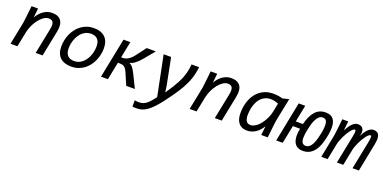

<svg xmlns="http://www.w3.org/2000/svg" viewBox="-13 -1256 4424 2215"><g transform="rotate(20 2199.0 -148.0)"><path d="M81.1 -265.1Q83 -274.4 85.2 -289.6Q87.4 -304.7 90.3 -330.3Q93.3 -356 97.7 -394.8Q102.1 -433.6 107.9 -490.2H188L175.8 -377Q210 -436 257.6 -467.5Q305.2 -499 360.8 -499Q438.5 -499 470.9 -452.1Q503.4 -405.3 484.9 -314L421.9 0H336.9L399.9 -313Q412.1 -372.6 398.2 -399.2Q384.3 -425.8 345.2 -425.8Q314 -425.8 283 -404.3Q252 -382.8 225.1 -348.4Q198.2 -314 178.5 -271Q158.7 -228 149.9 -185.1L112.8 0H27.8Z M774.9 8.8Q687 8.8 637.9 -36.4Q588.9 -81.5 588.9 -171.9Q588.9 -212.4 597.4 -252.2Q606 -292 622.6 -328.4Q639.2 -364.7 663.6 -396Q688 -427.2 719.7 -450.2Q751.5 -473.1 789.8 -486.1Q828.1 -499 873 -499Q917 -499 951.4 -487.5Q985.8 -476.1 1009.5 -453.4Q1033.2 -430.7 1045.9 -396.7Q1058.6 -362.8 1058.6 -317.9Q1058.6 -277.8 1050 -238Q1041.5 -198.2 1024.9 -161.9Q1008.3 -125.5 983.9 -94.2Q959.5 -63 928 -40Q896.5 -17.1 857.9 -4.2Q819.3 8.8 774.9 8.8ZM971.7 -309.1Q971.7 -368.2 943.8 -397.5Q916 -426.8 862.8 -426.8Q832.5 -426.8 806.6 -416.3Q780.8 -405.8 760 -387.5Q739.3 -369.1 723.4 -345Q707.5 -320.8 697 -293.7Q686.5 -266.6 681.2 -237.5Q675.8 -208.5 675.8 -181.2Q675.8 -122.1 703.6 -92.5Q731.4 -63 784.7 -63Q815.4 -63 841.1 -73.5Q866.7 -84 887.5 -102.3Q908.2 -120.6 924.1 -144.8Q939.9 -168.9 950.4 -196.3Q960.9 -223.6 966.3 -252.7Q971.7 -281.7 971.7 -309.1Z M1390.6 -262.2Q1412.1 -254.4 1430.7 -233.6Q1449.2 -212.9 1470.7 -170.9L1554.7 0H1448.7L1384.8 -147.9Q1375 -170.4 1364.7 -184.1Q1354.5 -197.8 1343 -205.3Q1331.5 -212.9 1318.1 -215.3Q1304.7 -217.8 1288.6 -217.8H1267.1L1223.6 0H1138.7L1236.8 -490.2H1320.8L1280.8 -289.1H1297.9Q1334.5 -289.1 1367.7 -310.1Q1400.9 -331.1 1429.7 -369.1L1521.5 -490.2H1633.8L1522.5 -356Q1506.3 -336.9 1489.3 -320.6Q1472.2 -304.2 1455.3 -291.7Q1438.5 -279.3 1422.1 -271.7Q1405.8 -264.2 1390.6 -262.2Z M2000.5 -98.1Q1957.5 -36.6 1921.9 9.5Q1886.2 55.7 1855.7 89.4Q1825.2 123 1798.6 144.8Q1772 166.5 1747.1 179.7Q1722.2 192.9 1697.8 198Q1673.3 203.1 1647.5 203.1Q1634.8 203.1 1623.5 202.4Q1612.3 201.7 1597.7 200.2V123Q1610.8 125.5 1625 126.7Q1639.2 127.9 1653.3 127.9Q1676.8 127.9 1697.5 121.1Q1718.3 114.3 1739 98.9Q1759.8 83.5 1781.5 59.1Q1803.2 34.7 1828.6 0L1729.5 -490.2H1821.3L1885.3 -166L1897.5 -82Q1933.1 -133.3 1959.2 -176Q1985.4 -218.8 2004.2 -254.9Q2022.9 -291 2034.9 -322Q2046.9 -353 2054.4 -381.1Q2062 -409.2 2065.9 -435.8Q2069.8 -462.4 2072.3 -490.2H2165.5Q2159.7 -442.4 2149.7 -398.7Q2139.6 -355 2121.1 -309.3Q2102.5 -263.7 2073.5 -212.4Q2044.4 -161.1 2000.5 -98.1Z M2280.3 -265.1Q2282.2 -274.4 2284.4 -289.6Q2286.6 -304.7 2289.6 -330.3Q2292.5 -356 2296.9 -394.8Q2301.3 -433.6 2307.1 -490.2H2387.2L2375 -377Q2409.2 -436 2456.8 -467.5Q2504.4 -499 2560.1 -499Q2637.7 -499 2670.2 -452.1Q2702.6 -405.3 2684.1 -314L2621.1 0H2536.1L2599.1 -313Q2611.3 -372.6 2597.4 -399.2Q2583.5 -425.8 2544.4 -425.8Q2513.2 -425.8 2482.2 -404.3Q2451.2 -382.8 2424.3 -348.4Q2397.5 -314 2377.7 -271Q2357.9 -228 2349.1 -185.1L2312 0H2227.1Z M3075.2 -496.1Q3106.9 -496.1 3135.7 -491.9Q3164.6 -487.8 3190.9 -480L3268.1 -499L3212.9 -225.1Q3210.9 -215.8 3208.7 -200.7Q3206.5 -185.5 3203.6 -159.9Q3200.7 -134.3 3196.3 -95.5Q3191.9 -56.6 3186 0H3106L3118.2 -112.8Q3084.5 -54.2 3036.4 -22.7Q2988.3 8.8 2932.1 8.8Q2897 8.8 2870.8 -2.9Q2844.7 -14.6 2827.6 -36.4Q2810.5 -58.1 2802.2 -88.4Q2793.9 -118.7 2793.9 -155.8Q2793.9 -226.1 2812.3 -287.8Q2830.6 -349.6 2866.2 -396Q2901.9 -442.4 2954.3 -469.2Q3006.8 -496.1 3075.2 -496.1ZM2879.9 -164.1Q2879.9 -117.7 2896 -91.3Q2912.1 -64.9 2948.2 -64.9Q2969.2 -64.9 2990.2 -74.7Q3011.2 -84.5 3031.2 -101.6Q3051.3 -118.7 3069.1 -141.8Q3086.9 -165 3101.8 -191.7Q3116.7 -218.3 3127.4 -247.3Q3138.2 -276.4 3144 -305.2L3164.1 -405.8Q3141.1 -415.5 3116.9 -421.1Q3092.8 -426.8 3072.3 -426.8Q3032.2 -426.8 3002.4 -413.1Q2972.7 -399.4 2951.2 -377.4Q2929.7 -355.5 2916 -327.4Q2902.3 -299.3 2894.3 -270Q2886.2 -240.7 2883.1 -212.9Q2879.9 -185.1 2879.9 -164.1Z M3514.6 -283.2Q3541.5 -390.6 3590.6 -444.8Q3639.6 -499 3716.8 -499Q3782.2 -499 3812 -462.4Q3841.8 -425.8 3841.8 -356Q3841.8 -326.2 3835.2 -278.8Q3828.6 -231.4 3805.7 -156.5Q3782.7 -81.5 3735.8 -36.4Q3689 8.8 3618.7 8.8Q3585 8.8 3561 -1.7Q3537.1 -12.2 3522 -31.2Q3506.8 -50.3 3499.8 -77.1Q3492.7 -104 3492.7 -136.2Q3492.7 -155.8 3494.9 -177Q3497.1 -198.2 3502 -221.2H3414.1L3369.6 0H3290L3387.7 -490.2H3467.8L3426.8 -283.2ZM3761.2 -354Q3761.2 -395 3747.3 -414.1Q3733.4 -433.1 3705.6 -433.1Q3668.9 -433.1 3641.4 -394Q3613.8 -355 3597.4 -286.9Q3581.1 -218.8 3577.1 -188.2Q3573.2 -157.7 3573.2 -137.2Q3573.2 -95.7 3587.6 -76.4Q3602.1 -57.1 3629.4 -57.1Q3666.5 -57.1 3692.6 -92.8Q3718.8 -128.4 3735.6 -194.8Q3752.4 -261.2 3756.8 -295.4Q3761.2 -329.6 3761.2 -354Z M4226.6 0 4295.4 -342.8Q4300.8 -369.6 4302.7 -386.2Q4304.7 -402.8 4304 -412.1Q4303.2 -421.4 4300 -424.8Q4296.9 -428.2 4291.5 -428.2Q4281.7 -428.2 4268.8 -417Q4255.9 -405.8 4241.7 -387.2Q4227.5 -368.7 4213.4 -344.5Q4199.2 -320.3 4186.8 -294.2Q4174.3 -268.1 4165 -242.4Q4155.8 -216.8 4151.9 -194.8L4112.8 0H4034.7L4103.5 -342.8Q4108.9 -369.6 4110.8 -386.2Q4112.8 -402.8 4112.1 -412.1Q4111.3 -421.4 4108.2 -424.8Q4105 -428.2 4099.6 -428.2Q4089.8 -428.2 4076.9 -417Q4064 -405.8 4049.8 -387.2Q4035.6 -368.7 4021.2 -344.5Q4006.8 -320.3 3994.6 -294.2Q3982.4 -268.1 3973.1 -242.4Q3963.9 -216.8 3959.5 -194.8L3920.4 0H3842.8L3895.5 -265.1Q3897.5 -274.4 3899.7 -289.6Q3901.9 -304.7 3905 -330.3Q3908.2 -356 3912.6 -394.8Q3917 -433.6 3922.9 -490.2H3995.6L3983.4 -377Q3997.1 -401.9 4011.7 -423.8Q4026.4 -445.8 4042.2 -462.6Q4058.1 -479.5 4076.2 -489.3Q4094.2 -499 4114.7 -499Q4139.6 -499 4156 -489.3Q4172.4 -479.5 4179.9 -462.9Q4187.5 -446.3 4186.5 -424.1Q4185.5 -401.9 4175.8 -377Q4189.5 -401.9 4203.9 -423.8Q4218.3 -445.8 4234.1 -462.6Q4250 -479.5 4268.1 -489.3Q4286.1 -499 4306.6 -499Q4355.5 -499 4372.3 -462.2Q4389.2 -425.3 4373.5 -347.2L4304.7 0Z"/></g></svg>

Font: Code New Roman
Style: Italic
Weight: 400
Italic angle: -11°
Monospace: yes
Designer: Sam Radian
Foundry: Code New Roman
Version: Version 1.508 October 19, 2014